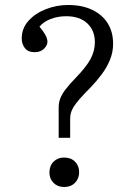

<svg xmlns="http://www.w3.org/2000/svg" viewBox="-20 -737 562 769"><path d="M215 -185V-307Q215 -326 221.5 -343Q228 -360 243 -379.5Q258 -399 283 -425Q325 -468 342.5 -500.5Q360 -533 360 -568Q360 -615 329.5 -643.5Q299 -672 245 -672Q212 -672 183 -661Q154 -650 138 -630Q153 -613 161.5 -597.5Q170 -582 170 -570Q170 -555 156 -541.5Q142 -528 119 -528Q92 -528 79.5 -544.5Q67 -561 67 -583Q67 -623 93.5 -653Q120 -683 163 -700Q206 -717 253 -717Q309 -717 349.5 -697.5Q390 -678 411.5 -643.5Q433 -609 433 -562Q433 -528 420.5 -497.5Q408 -467 387.5 -439.5Q367 -412 342 -386Q315 -359 299 -340.5Q283 -322 275 -309Q267 -296 264 -285Q261 -274 261 -261V-185ZM237 12Q211 12 194.5 -4.5Q178 -21 178 -46Q178 -73 194.5 -89.5Q211 -106 237 -106Q264 -106 280.5 -89.5Q297 -73 297 -47Q297 -22 280.5 -5Q264 12 237 12Z"/></svg>

Font: Literata 18pt Light
Style: Regular
Weight: 300
Designer: Latin by Veronika Burian and Jose Scaglione. Greek by Irene Vlachou. Cyrillic by Vera Evstafieva.
Foundry: TypeTogether
Version: Version 3.103;gftools[0.9.29]